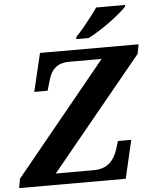

<svg xmlns="http://www.w3.org/2000/svg" viewBox="-63 -982 829 1032"><g transform="rotate(-5 351.5 -465.5)"><path d="M-2 0 7 -50 500 -653H326Q296 -653 274 -644Q252 -635 237 -616Q222 -597 213 -566L196 -508H124L173 -714H705L695 -663L201 -61H407Q438 -61 463 -71.5Q488 -82 507 -106Q526 -130 538 -170L549 -206H621L573 0ZM373 -771 376 -784Q395 -803 416.5 -829Q438 -855 459 -882Q480 -909 495 -931H652L649 -921Q637 -908 613.5 -888Q590 -868 560 -846Q530 -824 499 -804.5Q468 -785 441 -771Z"/></g></svg>

Font: Noto Serif
Style: Italic
Weight: 400
Italic angle: -12°
Designer: Monotype Design Team
Foundry: Monotype Imaging Inc.
Version: Version 2.013